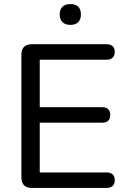

<svg xmlns="http://www.w3.org/2000/svg" viewBox="-20 -922 626 942"><path d="M135 0Q111 0 98 -13Q85 -26 85 -50V-655Q85 -679 98 -692Q111 -705 135 -705H503Q522 -705 532.5 -695.5Q543 -686 543 -668Q543 -649 532.5 -639Q522 -629 503 -629H175V-396H482Q501 -396 511 -386Q521 -376 521 -358Q521 -339 511 -329.5Q501 -320 482 -320H175V-76H503Q522 -76 532.5 -66.5Q543 -57 543 -38Q543 -19 532.5 -9.5Q522 0 503 0ZM325 -800Q300 -800 286.5 -813.5Q273 -827 273 -851Q273 -876 286.5 -889Q300 -902 325 -902Q351 -902 364 -889Q377 -876 377 -851Q377 -827 364 -813.5Q351 -800 325 -800Z"/></svg>

Font: Nunito ExtraLight Medium
Style: Regular
Weight: 500
Version: Version 3.602